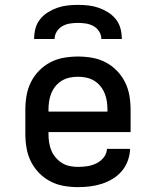

<svg xmlns="http://www.w3.org/2000/svg" viewBox="-20 -760 640 788"><path d="M300 8Q271 8 242 3Q213 -2 187 -15.5Q161 -29 140.5 -50Q120 -71 107 -97Q94 -123 89 -152Q84 -181 84 -210V-310Q84 -339 89 -368Q94 -397 107 -423Q120 -449 140.5 -470Q161 -491 187 -504.5Q213 -518 242 -523Q271 -528 300 -528Q329 -528 358 -523Q387 -518 413 -504.5Q439 -491 459.5 -470Q480 -449 493 -423Q506 -397 511 -368Q516 -339 516 -310V-218H179V-210Q179 -193 181.5 -176Q184 -159 190.5 -143Q197 -127 208.5 -113.5Q220 -100 234.5 -91Q249 -82 266 -78.5Q283 -75 300 -75Q320 -75 339 -78Q358 -81 375.5 -89.5Q393 -98 405.5 -113.5Q418 -129 419 -149H514Q513 -124 504.5 -100.5Q496 -77 480 -58Q464 -39 442.5 -26Q421 -13 397.5 -5.5Q374 2 349.5 5Q325 8 300 8ZM179 -302H421V-310Q421 -327 418.5 -344Q416 -361 409.5 -377Q403 -393 392 -406.5Q381 -420 366 -429Q351 -438 334 -441.5Q317 -445 300 -445Q283 -445 266 -441.5Q249 -438 234 -429Q219 -420 208 -406.5Q197 -393 190.5 -377Q184 -361 181.5 -344Q179 -327 179 -310ZM120 -600Q120 -622 125.5 -643Q131 -664 144.5 -681Q158 -698 176.5 -709.5Q195 -721 215 -728Q235 -735 256.5 -737.5Q278 -740 300 -740Q322 -740 343.5 -737.5Q365 -735 385 -728Q405 -721 423.5 -709.5Q442 -698 455.5 -681Q469 -664 474.5 -643Q480 -622 480 -600H396Q396 -616 387 -630.5Q378 -645 363.5 -653Q349 -661 332.5 -663.5Q316 -666 300 -666Q284 -666 267.5 -663.5Q251 -661 236.5 -653Q222 -645 213 -630.5Q204 -616 204 -600Z"/></svg>

Font: Iosevka HT Medium Extended
Style: Regular
Weight: 500
Width: 7
Monospace: yes
Designer: Belleve Invis
Foundry: Belleve Invis
Version: Version 32.3.0; ttfautohint (v1.8.4)